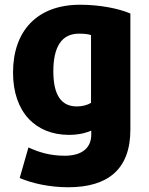

<svg xmlns="http://www.w3.org/2000/svg" viewBox="-20 -572 628 810"><path d="M530 -25C530 144 433 218 268 218C191 218 116 202 63 179L100 50C143 70 191 85 253 85C327 85 365 51 365 -4V-21C353 -15 319 -3 271 -3C131 -3 35 -98 35 -266C35 -440 135 -552 318 -552C402 -552 481 -536 530 -515ZM364 -138V-424C352 -428 337 -430 313 -430C239 -430 205 -373 205 -271C205 -169 240 -123 304 -123C328 -123 349 -129 364 -138Z"/></svg>

Font: Repo ExtraBold
Style: Bold
Weight: 700
Designer: Stefan Peev
Foundry: Context Ltd
Version: Version 1.502